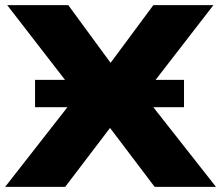

<svg xmlns="http://www.w3.org/2000/svg" viewBox="-33 -725 858 745"><path d="M-13 0 299 -399V-312L-5 -705H232L416 -454H376L562 -705H795L491 -312V-399L805 0H567L374 -255H414L220 0ZM103 -309V-415H681V-309Z"/></svg>

Font: Nunito Sans 10pt SemiExpanded Black
Style: Regular
Weight: 900
Width: 6
Designer: Vernon Adams
Foundry: Vernon Adams
Version: Version 3.101;gftools[0.9.27]